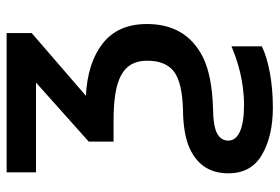

<svg xmlns="http://www.w3.org/2000/svg" viewBox="-148 -430 819 562"><g transform="rotate(-90 261.0 -149.5)"><path d="M227.1 240.2C301.8 240.2 366.2 227.1 405.8 208V119.1C364.7 136.2 306.6 155.8 232.9 155.8C166.5 155.8 129.9 139.2 129.9 109.9C129.9 95.7 136.7 85 149.9 77.6C163.1 69.8 188.5 65.4 226.1 64.9C288.6 63 337.4 53.2 373 36.1C443.4 1 471.2 -57.6 471.2 -127.9C471.2 -184.6 452.6 -227.5 415 -257.3C377.4 -287.1 326.2 -303.7 261.2 -307.1L444.8 -465.8V-539.1H37.1V-453.1H299.8L127 -298.8V-226.1H188C305.2 -226.1 363.8 -201.7 363.8 -127.9C363.8 -91.3 353 -65.4 332 -49.3C310.5 -33.2 273.4 -24.4 221.2 -22.9C172.4 -22.5 134.3 -15.6 107.4 -3.4C53.2 21.5 34.2 62.5 34.2 109.9C34.2 154.3 52.2 187.5 88.9 208.5C125 229.5 170.9 240.2 227.1 240.2Z"/></g></svg>

Font: Noto Reveo Sans
Style: Regular
Weight: 500
Designer: Monotype Design Team
Foundry: Monotype Imaging Inc.
Version: Version 2.007